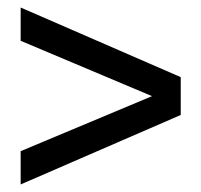

<svg xmlns="http://www.w3.org/2000/svg" viewBox="-20 -587 538 513"><path d="M35.2 -94.2V-183.1L386.2 -330.1L35.2 -478V-566.9L462.9 -380.9V-279.8Z"/></svg>

Font: TruenoRg
Style: Book
Weight: 400
Designer: Julieta Ulanovsky
Foundry: Julieta Ulanovsky
Version: Version 3.001b